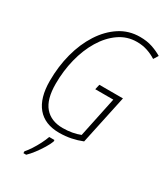

<svg xmlns="http://www.w3.org/2000/svg" viewBox="-228 -823 993 1142"><g transform="rotate(30 268.5 -252.0)"><path d="M252 10Q153 10 101.5 -51.5Q50 -113 50 -230Q50 -329 73.5 -418Q97 -507 141.5 -576Q186 -645 247.5 -685Q309 -725 385 -725Q433 -725 470 -712.5Q507 -700 537 -682L517 -650Q489 -668 456 -679Q423 -690 384 -690Q317 -690 262.5 -652Q208 -614 169 -549.5Q130 -485 109.5 -403Q89 -321 89 -233Q89 -126 132.5 -75.5Q176 -25 256 -25Q289 -25 319.5 -30.5Q350 -36 375 -46L433 -322H309L317 -357H479L407 -20Q372 -6 333.5 2Q295 10 252 10ZM129 208Q143 193 160 167Q177 141 191.5 112.5Q206 84 214 61H250V72Q242 93 225 121Q208 149 187.5 176Q167 203 148 221H129Z"/></g></svg>

Font: Noto Sans Condensed ExtraLight
Style: Italic
Weight: 200
Width: 3
Italic angle: -12°
Designer: Monotype Design Team
Foundry: Monotype Imaging Inc.
Version: Version 2.013; ttfautohint (v1.8.4.7-5d5b)